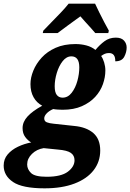

<svg xmlns="http://www.w3.org/2000/svg" viewBox="-86 -786 710 1046"><path d="M157 240Q36 240 -15 205.5Q-66 171 -66 116Q-66 81 -44.5 55.5Q-23 30 11.5 13.5Q46 -3 84 -10Q66 -20 51.5 -39.5Q37 -59 37 -88Q37 -122 64 -151.5Q91 -181 144 -210Q114 -226 97 -256Q80 -286 80 -328Q80 -363 95.5 -401Q111 -439 141 -472Q171 -505 217 -525.5Q263 -546 325 -546Q356 -546 384.5 -538.5Q413 -531 434 -514Q457 -542 483.5 -561.5Q510 -581 545 -581Q575 -581 589.5 -565Q604 -549 604 -527Q604 -502 591 -477Q578 -452 542 -452Q543 -497 508 -497Q495 -497 485.5 -493Q476 -489 465 -481Q475 -467 481.5 -445.5Q488 -424 488 -402Q488 -365 474.5 -327Q461 -289 432.5 -258Q404 -227 360 -207.5Q316 -188 255 -188Q245 -188 229 -189Q213 -190 204 -192Q181 -182 168 -168Q155 -154 155 -141Q155 -125 169.5 -119.5Q184 -114 206 -112L317 -100Q384 -94 422 -61.5Q460 -29 460 34Q460 95 424 141.5Q388 188 320 214Q252 240 157 240ZM255 -254Q284 -254 304.5 -280.5Q325 -307 335.5 -345Q346 -383 346 -419Q346 -479 303 -479Q276 -479 255.5 -453Q235 -427 223.5 -389Q212 -351 212 -316Q212 -283 223.5 -268.5Q235 -254 255 -254ZM168 177Q247 177 283.5 149.5Q320 122 320 87Q320 61 300 47Q280 33 231 29L152 21Q114 27 88 52.5Q62 78 62 110Q62 136 83 156.5Q104 177 168 177ZM150 -619Q168 -638 193 -663.5Q218 -689 243.5 -715.5Q269 -742 288 -766H432Q441 -746 454.5 -719Q468 -692 482 -665Q496 -638 507 -619L504 -606H433Q424 -617 409 -633.5Q394 -650 378.5 -667Q363 -684 352 -697Q321 -675 286.5 -649.5Q252 -624 228 -606H147Z"/></svg>

Font: Noto Serif SemiCondensed ExtraBold
Style: Italic
Weight: 800
Width: 4
Italic angle: -12°
Designer: Monotype Design Team
Foundry: Monotype Imaging Inc.
Version: Version 2.014; ttfautohint (v1.8.4.7-5d5b)